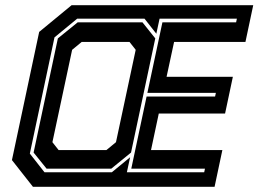

<svg xmlns="http://www.w3.org/2000/svg" viewBox="-20 -720 1001 740"><path d="M107 0 26 -103 131 -597 256 -700H956L926 -558.5H651L622 -424H877.5L847.5 -282.5H592L562 -141.5H837L807 0ZM159.5 -70 109.5 -132 203 -572 279.5 -634H529L578.5 -572L485 -132L409 -70ZM206 -141.5H390L427 -172L503 -528L479 -558.5H295L258 -528L182 -172ZM151.5 -56H411L481.5 -114L469 -56H767L770 -70H486L545 -348H809L812 -362H548L606 -634H890L893 -648H595L582.5 -590L537 -648H277.5L190 -576L95 -128Z"/></svg>

Font: Tourney Thin
Style: Italic
Weight: 100
Italic angle: -12°
Designer: Tyler Finck
Foundry: Etcetera Type Co
Version: Version 1.015